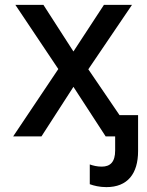

<svg xmlns="http://www.w3.org/2000/svg" viewBox="-20 -559 603 787"><path d="M34 0H150L281 -203L413 0H452V58C452 105 432 124 397 124C378 124 362 120 348 115V196C364 202 388 208 416 208C503 208 546 153 546 60V-87H470L342 -275L521 -539H406L281 -348L158 -539H43L219 -276Z"/></svg>

Font: Noto Sans Mono SemiCondensed Medium
Style: Regular
Weight: 500
Width: 4
Designer: Monotype Design Team
Foundry: Monotype Imaging Inc.
Version: Version 2.014